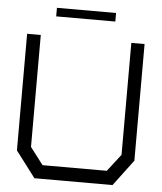

<svg xmlns="http://www.w3.org/2000/svg" viewBox="-57 -889 790 938"><g transform="rotate(5 338.0 -419.5)"><path d="M530 0H147L50 -128V-700H117V-151L181 -67H496L561 -151V-700H626V-128ZM184 -839H474V-797H184Z"/></g></svg>

Font: Turret Road Medium
Style: Regular
Weight: 500
Designer: Noponies
Foundry: Noponies
Version: Version 1.001; ttfautohint (v1.8)